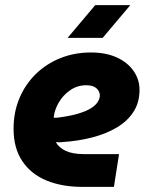

<svg xmlns="http://www.w3.org/2000/svg" viewBox="-20 -730 578 750"><path d="M301 0Q223 0 162.5 -24.5Q102 -49 67.5 -100Q33 -151 33 -227Q33 -292 56 -346.5Q79 -401 120 -441Q161 -481 216 -503Q271 -525 335 -525Q394 -525 436.5 -505.5Q479 -486 502 -452.5Q525 -419 525 -379Q525 -329 501 -292.5Q477 -256 435.5 -231.5Q394 -207 339.5 -193Q285 -179 224 -175Q216 -174 210 -174Q204 -174 198 -175Q210 -153 237 -140.5Q264 -128 308 -128H445L425 0ZM190 -270Q192 -270 194.5 -270Q197 -270 201 -270Q252 -276 285 -286Q318 -296 336.5 -308Q355 -320 362.5 -333Q370 -346 370 -357Q370 -373 357 -385Q344 -397 317 -397Q282 -397 254 -377.5Q226 -358 209.5 -329.5Q193 -301 190 -273Q190 -272 190 -271.5Q190 -271 190 -270ZM244 -582 352 -710H489L381 -582Z"/></svg>

Font: MuseoModerno
Style: Bold Italic
Weight: 700
Italic angle: -9°
Designer: Pablo Cosgaya, Héctor Gatti, Marcela Romero, and the Authors of The MuseoModerno Project.
Foundry: Omnibus-Type Team
Version: Version 1.003